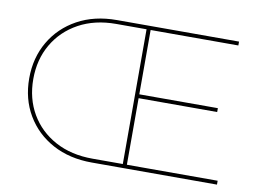

<svg xmlns="http://www.w3.org/2000/svg" viewBox="-75 -814 1263 929"><g transform="rotate(10 556.0 -350.0)"><path d="M428 0Q318 0 235 -45Q152 -90 105.5 -169Q59 -248 59 -349Q59 -450 105.5 -529.5Q152 -609 235 -654.5Q318 -700 428 -700H583V-681H428Q323 -681 244.5 -638Q166 -595 122.5 -520Q79 -445 79 -349Q79 -253 122.5 -178.5Q166 -104 244.5 -61.5Q323 -19 428 -19H583V0ZM577 0V-700H1028V-681H597V-19H1043V0ZM592 -346V-365H983V-346Z"/></g></svg>

Font: Montserrat Thin Thin
Style: Regular
Weight: 250
Version: Version 9.000